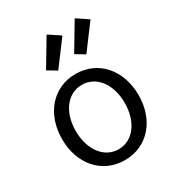

<svg xmlns="http://www.w3.org/2000/svg" viewBox="-171 -804 841 917"><g transform="rotate(-30 250.0 -345.5)"><path d="M342 -522 443 -657 380 -699 292 -552ZM187 -522 288 -657 225 -699 137 -552ZM250 8C374 8 461 -90 461 -229C461 -368 374 -467 250 -467C126 -467 39 -368 39 -229C39 -90 126 8 250 8ZM250 -52C171 -52 115 -126 115 -230C115 -334 171 -407 250 -407C329 -407 385 -334 385 -230C385 -126 329 -52 250 -52Z"/></g></svg>

Font: Inconsolata Thin
Style: Regular
Weight: 100
Monospace: yes
Designer: Raph Levien, Cyreal, Brenton Simpson
Foundry: Raph Levien, Cyreal, Google
Version: Version 3.100